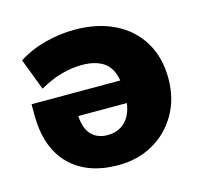

<svg xmlns="http://www.w3.org/2000/svg" viewBox="-81 -593 736 694"><g transform="rotate(-15 287.0 -246.0)"><path d="M281 11Q165 11 99.5 -55Q34 -121 34 -244V-283H366Q358 -331 327.5 -352Q297 -373 246 -373Q167 -373 87 -327L42 -445Q87 -474 142.5 -488.5Q198 -503 253 -503Q339 -503 402.5 -471.5Q466 -440 501 -382Q536 -324 536 -246Q536 -170 502.5 -112Q469 -54 411.5 -21.5Q354 11 281 11ZM271 -104Q310 -104 335.5 -127.5Q361 -151 368 -198H186Q189 -150 211.5 -127Q234 -104 271 -104Z"/></g></svg>

Font: Nunito Sans Black
Style: Regular
Weight: 900
Designer: Vernon Adams
Foundry: Vernon Adams
Version: Version 3.006; ttfautohint (v1.8.3)